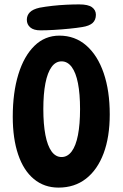

<svg xmlns="http://www.w3.org/2000/svg" viewBox="-20 -860 557 873"><path d="M246 -7Q181 -7 134 -46Q87 -85 62.5 -157.5Q38 -230 38 -329Q38 -439 63.5 -522Q89 -605 136.5 -651.5Q184 -698 250 -698Q321 -698 372.5 -653Q424 -608 451.5 -527.5Q479 -447 479 -340Q479 -237 451 -162.5Q423 -88 371 -47.5Q319 -7 246 -7ZM260 -146Q287 -146 306 -171.5Q325 -197 334.5 -246Q344 -295 344 -364Q344 -433 334.5 -481.5Q325 -530 306 -555.5Q287 -581 260 -581Q233 -581 214.5 -555.5Q196 -530 186.5 -481.5Q177 -433 177 -364Q177 -295 186.5 -246Q196 -197 214.5 -171.5Q233 -146 260 -146ZM164 -722Q133 -722 117.5 -735.5Q102 -749 102 -770Q102 -790 115.5 -804Q129 -818 160 -825Q187 -830 218.5 -833.5Q250 -837 281.5 -838.5Q313 -840 340 -840Q381 -840 398.5 -827Q416 -814 416 -793Q416 -769 401 -755.5Q386 -742 354 -737Q330 -733 295 -729.5Q260 -726 225 -724Q190 -722 164 -722Z"/></svg>

Font: DynaPuff Condensed
Style: Regular
Weight: 400
Width: 3
Designer: Toshi Omagari, Jennifer Daniel
Foundry: Google Fonts
Version: Version 2.000